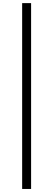

<svg xmlns="http://www.w3.org/2000/svg" viewBox="-20 -982 342 1236"><path d="M180.2 -961.9V234.4H122.6V-961.9Z"/></svg>

Font: Inter 18pt Light
Style: Regular
Weight: 300
Designer: Rasmus Andersson
Foundry: rsms
Version: Version 4.001;git-66647c0bb